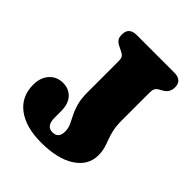

<svg xmlns="http://www.w3.org/2000/svg" viewBox="-197 -810 938 938"><g transform="rotate(45 272.5 -341.0)"><path d="M485.5 -144Q485.5 -74.5 421.2 -32.2Q357 10 243 10Q137.5 10 76.8 -35.5Q16 -81 16 -163Q16 -212 43 -242.2Q70 -272.5 113.5 -272.5Q153.5 -272.5 178.8 -245.5Q204 -218.5 204 -168.5V-123Q204 -64.5 247.5 -64.5Q288.5 -64.5 288.5 -111.5Q288.5 -133.5 279.8 -153Q271 -172.5 259.2 -195Q247.5 -217.5 238.8 -248.2Q230 -279 230 -324V-537.5Q230 -556 224.8 -565Q219.5 -574 206 -580.5L180 -593.5Q164.5 -601.5 156.8 -611.5Q149 -621.5 149 -643Q149 -692 202.5 -692H462Q515.5 -692 515.5 -643Q515.5 -607.5 484.5 -590.5L469.5 -582Q455.5 -574 450.5 -564.8Q445.5 -555.5 445.5 -539V-346.5Q445.5 -307 451.5 -280.2Q457.5 -253.5 465.5 -233Q473.5 -212.5 479.5 -192Q485.5 -171.5 485.5 -144Z"/></g></svg>

Font: Fraunces 144pt SuperSoft Black
Style: Regular
Weight: 900
Version: Version 1.000;[b76b70a41]